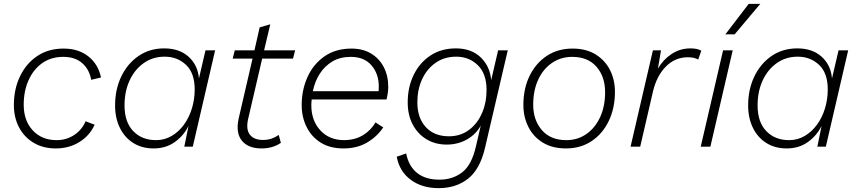

<svg xmlns="http://www.w3.org/2000/svg" viewBox="-20 -761 4449 996"><path d="M269 9Q204 9 155 -20Q106 -49 79 -100Q52 -151 52 -216Q52 -299 84 -365.5Q116 -432 173.5 -470.5Q231 -509 310 -509Q388 -509 439 -468Q490 -427 504 -359L453 -347Q444 -400 407 -433Q370 -466 308 -466Q245 -466 199 -433.5Q153 -401 128 -344.5Q103 -288 103 -218Q103 -135 150 -84.5Q197 -34 274 -34Q324 -34 364.5 -60.5Q405 -87 424 -132L471 -114Q445 -57 391.5 -24Q338 9 269 9Z M777 9Q716 9 671 -19.5Q626 -48 601.5 -98.5Q577 -149 577 -214Q577 -297 609 -364Q641 -431 698.5 -470.5Q756 -510 832 -510Q910 -510 958 -467Q1006 -424 1012 -354L1046 -500H1096L980 0H936L958 -108Q933 -57 886.5 -24Q840 9 777 9ZM790 -34Q833 -34 870 -55.5Q907 -77 934 -114Q961 -151 975.5 -198.5Q990 -246 990 -297Q990 -382 945 -424.5Q900 -467 834 -467Q773 -467 726 -434Q679 -401 652.5 -344Q626 -287 626 -214Q626 -128 671 -81Q716 -34 790 -34Z M1337 9Q1267 9 1234.5 -31.5Q1202 -72 1218 -146L1290 -457H1187L1198 -500H1300L1327 -619L1382 -635L1350 -500H1511L1500 -457H1340L1267 -143Q1255 -89 1276.5 -62Q1298 -35 1344 -35Q1369 -35 1389 -42Q1409 -49 1426 -61L1437 -20Q1395 9 1337 9Z M1762 9Q1692 9 1644 -21Q1596 -51 1570.5 -102.5Q1545 -154 1545 -216Q1545 -294 1575 -361Q1605 -428 1663 -468.5Q1721 -509 1803 -509Q1863 -509 1905.5 -483Q1948 -457 1971 -412.5Q1994 -368 1994 -311Q1994 -280 1985 -245H1597Q1595 -230 1595 -215Q1595 -136 1641.5 -85Q1688 -34 1766 -34Q1823 -35 1863.5 -60Q1904 -85 1928 -126L1968 -100Q1936 -52 1884 -21.5Q1832 9 1762 9ZM1800 -466Q1744 -466 1704 -442Q1664 -418 1638.5 -378Q1613 -338 1603 -288H1944Q1945 -300 1945 -312Q1945 -378 1907 -422Q1869 -466 1800 -466Z M2255 215Q2169 215 2110.5 171.5Q2052 128 2038 52L2087 35Q2100 101 2143.5 136Q2187 171 2260 171Q2328 171 2377.5 133Q2427 95 2449 -2L2474 -110Q2450 -65 2403 -38Q2356 -11 2297 -11Q2238 -11 2192.5 -38.5Q2147 -66 2121 -115Q2095 -164 2095 -230Q2095 -309 2126 -372.5Q2157 -436 2213 -473Q2269 -510 2345 -510Q2425 -510 2473.5 -463.5Q2522 -417 2528 -345L2564 -500H2614L2496 6Q2470 117 2408 166Q2346 215 2255 215ZM2309 -54Q2369 -54 2413 -87Q2457 -120 2480.5 -174.5Q2504 -229 2504 -294Q2504 -379 2458.5 -423Q2413 -467 2347 -467Q2285 -467 2239.5 -435Q2194 -403 2169.5 -349.5Q2145 -296 2145 -230Q2145 -149 2189 -101.5Q2233 -54 2309 -54Z M2916 9Q2845 9 2795.5 -21.5Q2746 -52 2720.5 -103.5Q2695 -155 2695 -216Q2695 -302 2727.5 -368Q2760 -434 2817 -471.5Q2874 -509 2950 -509Q3021 -509 3070 -478.5Q3119 -448 3144.5 -397.5Q3170 -347 3170 -285Q3170 -200 3138 -133.5Q3106 -67 3049 -29Q2992 9 2916 9ZM2918 -34Q2976 -34 3021.5 -65.5Q3067 -97 3093 -153Q3119 -209 3119 -283Q3119 -363 3074.5 -414.5Q3030 -466 2948 -466Q2890 -466 2844 -435Q2798 -404 2772 -348Q2746 -292 2746 -218Q2746 -138 2791 -86Q2836 -34 2918 -34Z M3251 0 3367 -500H3409L3393 -405Q3420 -452 3464 -481Q3508 -510 3562 -510Q3598 -510 3618 -498L3602 -452Q3582 -464 3548 -464Q3482 -464 3434 -415.5Q3386 -367 3367 -285L3301 0Z M3781 -500 3665 0H3615L3731 -500ZM3864 -741H3924L3791 -583H3743Z M4061 9Q4000 9 3955 -19.5Q3910 -48 3885.5 -98.5Q3861 -149 3861 -214Q3861 -297 3893 -364Q3925 -431 3982.5 -470.5Q4040 -510 4116 -510Q4194 -510 4242 -467Q4290 -424 4296 -354L4330 -500H4380L4264 0H4220L4242 -108Q4217 -57 4170.5 -24Q4124 9 4061 9ZM4074 -34Q4117 -34 4154 -55.5Q4191 -77 4218 -114Q4245 -151 4259.5 -198.5Q4274 -246 4274 -297Q4274 -382 4229 -424.5Q4184 -467 4118 -467Q4057 -467 4010 -434Q3963 -401 3936.5 -344Q3910 -287 3910 -214Q3910 -128 3955 -81Q4000 -34 4074 -34Z"/></svg>

Font: Work Sans Light
Style: Italic
Weight: 300
Italic angle: -13°
Designer: Wei Huang
Foundry: Wei Huang
Version: Version 2.010; ttfautohint (v1.8.3)